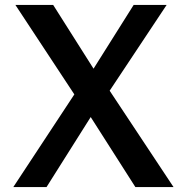

<svg xmlns="http://www.w3.org/2000/svg" viewBox="-20 -760 759 780"><path d="M530 0 348.5 -284.5 169 0H34L282 -376.5L42.5 -740H196L360 -481L523 -740H657L425.5 -391.5L685 0Z"/></svg>

Font: 1883 Sans SemiBold
Style: Regular
Weight: 600
Designer: 1883 Sans project is a fork of Public Sans.
Version: Version 1.009